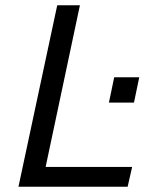

<svg xmlns="http://www.w3.org/2000/svg" viewBox="-20 -708 589 728"><path d="M50 0 197 -688H283L153 -75H481L464 0ZM393 -319 413 -415H508L488 -319Z"/></svg>

Font: Saira
Style: Italic
Weight: 400
Italic angle: -12°
Designer: Hector Gatti with collaboration of the Omnibus-Type team
Foundry: Omnibus-Type
Version: Version 1.100; ttfautohint (v1.8.3)